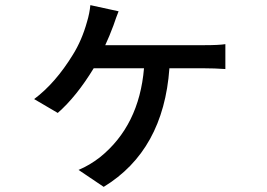

<svg xmlns="http://www.w3.org/2000/svg" viewBox="-20 -639 1040 748"><path d="M775 -463Q833 -463 858 -467V-370Q816 -373 775 -373H640Q617 -53 384 89L286 23Q329 5 369 -26Q522 -149 541 -373H345Q278 -263 205 -199L113 -253Q196 -315 264 -426Q299 -482 319 -554Q329 -587 332 -619L442 -595Q432 -570 422 -540Q406 -497 390 -463Z"/></svg>

Font: Noto Sans S Chinese Medium
Style: Regular
Weight: 500
Designer: Ryoko NISHIZUKA  (kana & ideographs); Paul D. Hunt (Latin, Greek & Cyrillic); Wenlong ZHANG  (bopomofo); Sandoll Communi
Foundry: Adobe Systems Incorporated
Version: Version 1.000;PS 1;hotconv 1.0.78;makeotf.lib2.5.61930